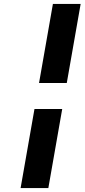

<svg xmlns="http://www.w3.org/2000/svg" viewBox="-20 -828 427 969"><path d="M247 -808H387L317 -409H177ZM224 121H84L154 -278H294Z"/></svg>

Font: Fz Poppins SemBd
Style: Italic
Weight: 600
Italic angle: -10°
Designer: Ninad Kale (Devanagari), Jonny Pinhorn (Latin)
Foundry: Indian Type Foundry
Version: Vit hóa bi Vntype.Com & FontZin.Com